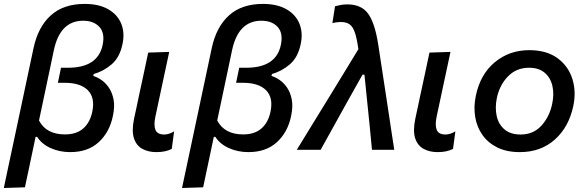

<svg xmlns="http://www.w3.org/2000/svg" viewBox="-36 -766 3002 982"><path d="M-16.5 195.5Q-5 141 6.2 88.2Q17.5 35.5 30.5 -25.5L135.5 -520Q158.5 -628 223.5 -687Q288.5 -746 397 -746Q469.5 -746 517 -719Q564.5 -692 583.8 -645.5Q603 -599 590.5 -540.5Q576.5 -472.5 535 -437Q493.5 -401.5 443.5 -387.5L441 -377.5Q459 -372.5 480.8 -358.2Q502.5 -344 520 -319Q537.5 -294 544.8 -257.5Q552 -221 541 -171Q524 -89.5 468.8 -38.8Q413.5 12 323 12Q269 12 223.2 -8.5Q177.5 -29 154 -66H146L136.5 -20.5Q124.5 37 113.8 87.2Q103 137.5 91.5 192ZM296 -78.5Q355 -78.5 389.8 -109Q424.5 -139.5 436 -194.5Q451 -266.5 413.2 -304.5Q375.5 -342.5 295.5 -342.5H260L276 -419.5H311.5Q465 -419.5 489 -536.5Q501.5 -596.5 472.5 -628.2Q443.5 -660 389.5 -660Q271.5 -660 239.5 -509.5L163.5 -149.5Q201 -78.5 296 -78.5Z M764 12Q721.5 12 691 -5.2Q660.5 -22.5 648.8 -59.8Q637 -97 649.5 -158Q657.5 -194 662.8 -219.5Q668 -245 674 -273Q688.5 -339.5 699.5 -391.2Q710.5 -443 722 -497L829.5 -500.5Q810.5 -412 794.5 -337.2Q778.5 -262.5 767.5 -210.5L758.5 -168.5Q749.5 -125 759.2 -101.5Q769 -78 804.5 -78Q827.5 -78 854.5 -94L842.5 -4.5Q828.5 3 809 7.5Q789.5 12 764 12Z M895 195.5Q906.5 141 917.8 88.2Q929 35.5 942 -25.5L1047 -520Q1070 -628 1135 -687Q1200 -746 1308.5 -746Q1381 -746 1428.5 -719Q1476 -692 1495.2 -645.5Q1514.5 -599 1502 -540.5Q1488 -472.5 1446.5 -437Q1405 -401.5 1355 -387.5L1352.5 -377.5Q1370.5 -372.5 1392.2 -358.2Q1414 -344 1431.5 -319Q1449 -294 1456.2 -257.5Q1463.5 -221 1452.5 -171Q1435.5 -89.5 1380.2 -38.8Q1325 12 1234.5 12Q1180.5 12 1134.8 -8.5Q1089 -29 1065.5 -66H1057.5L1048 -20.5Q1036 37 1025.2 87.2Q1014.5 137.5 1003 192ZM1207.5 -78.5Q1266.5 -78.5 1301.2 -109Q1336 -139.5 1347.5 -194.5Q1362.5 -266.5 1324.8 -304.5Q1287 -342.5 1207 -342.5H1171.5L1187.5 -419.5H1223Q1376.5 -419.5 1400.5 -536.5Q1413 -596.5 1384 -628.2Q1355 -660 1301 -660Q1183 -660 1151 -509.5L1075 -149.5Q1112.5 -78.5 1207.5 -78.5Z M1482 0Q1523.5 -67.5 1568 -140.2Q1612.5 -213 1654.5 -281Q1688.5 -336.5 1725.5 -397Q1762.5 -457.5 1797 -514.5Q1789.5 -568 1779.5 -598.2Q1769.5 -628.5 1752.8 -641Q1736 -653.5 1707 -653.5Q1701 -653.5 1688.5 -652.2Q1676 -651 1664 -647.5L1677.5 -734Q1692.5 -738 1707.8 -740.8Q1723 -743.5 1741 -743.5Q1812.5 -743.5 1847 -695.8Q1881.5 -648 1898.5 -538L1938 -279.5Q1948 -214.5 1955 -167.5Q1962 -120.5 1968 -81Q1974 -41.5 1980.5 0H1866.5Q1861 -58 1855.2 -117.5Q1849.5 -177 1843.5 -232L1828 -384H1818L1733 -232.5Q1700 -172.5 1667.5 -114.2Q1635 -56 1604 0Z M2202.5 12Q2160 12 2129.5 -5.2Q2099 -22.5 2087.2 -59.8Q2075.5 -97 2088 -158Q2096 -194 2101.2 -219.5Q2106.5 -245 2112.5 -273Q2127 -339.5 2138 -391.2Q2149 -443 2160.5 -497L2268 -500.5Q2249 -412 2233 -337.2Q2217 -262.5 2206 -210.5L2197 -168.5Q2188 -125 2197.8 -101.5Q2207.5 -78 2243 -78Q2266 -78 2293 -94L2281 -4.5Q2267 3 2247.5 7.5Q2228 12 2202.5 12Z M2623 12Q2555 12 2507 -12Q2459 -36 2430.8 -76.8Q2402.5 -117.5 2394.2 -169Q2386 -220.5 2397.5 -275.5Q2420.5 -386.5 2495 -448Q2569.5 -509.5 2671 -509.5Q2759 -509.5 2814.8 -469Q2870.5 -428.5 2891.2 -363Q2912 -297.5 2896 -223Q2873.5 -116.5 2801.8 -52.2Q2730 12 2623 12ZM2626.5 -78Q2692 -78 2733.2 -123.5Q2774.5 -169 2788 -234Q2799 -284.5 2789.2 -326.8Q2779.5 -369 2749.5 -394.2Q2719.5 -419.5 2670 -419.5Q2605 -419.5 2562 -375.2Q2519 -331 2505 -264Q2495 -214.5 2504.5 -172.2Q2514 -130 2544.5 -104Q2575 -78 2626.5 -78Z"/></svg>

Font: Commissioner Medium
Style: Italic
Weight: 500
Italic angle: -12°
Designer: Kostas Bartsokas
Foundry: Kostas Bartsokas
Version: Version 1.000; ttfautohint (v1.8.3)